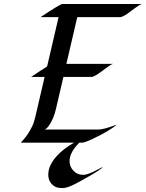

<svg xmlns="http://www.w3.org/2000/svg" viewBox="-20 -723 739 973"><path d="M381.8 0Q332.5 49.3 332.5 93.3Q332.5 122.1 352.5 142.6Q371.6 163.1 401.4 163.1Q426.3 163.1 476.6 135.3Q489.3 128.4 500 123.5V124Q494.1 135.3 413.1 180.7Q399.4 188 388.7 194.1Q377.9 200.2 366.2 206.5Q321.8 230 298.1 230Q274.4 230 262.7 224.6Q251 219.2 242.2 210Q224.6 189.9 224.6 163.3Q224.6 136.7 236.1 113.5Q247.6 90.3 266.1 69.3Q300.3 31.2 355 0H85Q121.6 -36.6 144.5 -85.9Q152.3 -102.1 160.4 -136.7Q168.5 -171.4 180.9 -224.9Q193.4 -278.3 206.1 -333H137.7Q158.2 -346.7 178.2 -360.1Q198.2 -373.5 218.8 -386.2L276.9 -636.2H185.5Q285.2 -702.6 295.9 -702.6H699.2Q688.5 -700.7 661.6 -680.2Q634.8 -659.7 624 -652.3Q599.1 -636.2 588.9 -636.2H371.6L316.4 -399.4H553.7Q543 -397.5 516.1 -377Q489.3 -356.4 478.5 -349.6Q453.6 -333 443.4 -333H301.3L264.2 -173.8Q252.4 -120.1 226.6 -84.5Q217.3 -71.3 206.1 -66.4H477.5Q506.3 -66.4 571.8 -91.8Q538.1 -61 449.2 -19Q408.7 0 396 0Z"/></svg>

Font: Fondamento
Style: Italic
Weight: 400
Italic angle: -12°
Version: Version 1.000